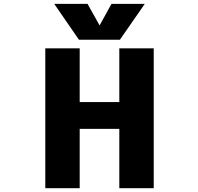

<svg xmlns="http://www.w3.org/2000/svg" viewBox="-20 -986 1040 1008"><path d="M398.4 -450.2H606.4V-732.4H787.1V2H606.4V-309.6H398.4V2H217.8V-732.4H398.4ZM502.9 -852.5 565.4 -965.8H740.2L609.4 -777.3H394.5L264.6 -965.8H439.5Z"/></svg>

Font: GenEi Gothic M Heavy
Style: Regular
Weight: 800
Designer: o_tamon (Modified); [Source Han Sans]
Ryoko NISHIZUKA  (kana & ideographs); Paul D. Hunt (Latin, Greek & Cyrillic); Wenl
Version: Version 1.1a;Original Version 1.004